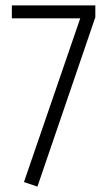

<svg xmlns="http://www.w3.org/2000/svg" viewBox="-20 -685 401 713"><path d="M334 -665V-621L119 8L69 -9L278 -617H24V-665Z"/></svg>

Font: Fira Sans Extra Condensed Light
Style: Regular
Weight: 300
Width: 1
Designer: Carrois Corporate & Edenspiekermann AG
Foundry: Carrois Corporate GbR & Edenspiekermann AG
Version: Version 4.203